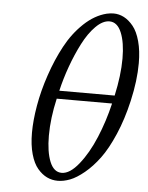

<svg xmlns="http://www.w3.org/2000/svg" viewBox="-52 -741 613 795"><g transform="rotate(5 255.0 -343.0)"><path d="M414.1 -326.2H184.1Q165 -243.2 165 -170.9Q165 -104 181.6 -63Q198.2 -22 231 -22Q265.1 -22 302.2 -68.4Q339.4 -114.7 367.9 -182.9Q396.5 -251 414.1 -326.2ZM374 -664.1Q346.2 -664.1 317.1 -635Q288.1 -606 264.4 -559.8Q240.7 -513.7 222.2 -462.2Q203.6 -410.6 191.9 -359.9H421.9Q440.9 -445.8 440.9 -515.1Q440.9 -582 423.8 -623Q406.7 -664.1 374 -664.1ZM94.2 -176.8Q94.2 -228 105 -290.3Q115.7 -352.5 138.2 -418.9Q160.6 -485.4 191.2 -542.2Q221.7 -599.1 265.9 -640.9Q310.1 -682.6 359.9 -694.8Q375.5 -698.2 388.2 -698.2Q410.6 -698.2 431.4 -687.5Q452.1 -676.8 470.2 -654.5Q488.3 -632.3 499 -593Q509.8 -553.7 509.8 -502Q509.8 -429.7 490.2 -344.2Q472.2 -265.6 444.8 -202.4Q417.5 -139.2 388.4 -100.1Q359.4 -61 327.4 -34.7Q295.4 -8.3 268.6 2Q241.7 12.2 217.8 12.2Q193.8 12.2 172.9 2.2Q151.9 -7.8 133.8 -29.1Q115.7 -50.3 105 -88.1Q94.2 -126 94.2 -176.8Z"/></g></svg>

Font: Common Serif
Style: Italic
Weight: 400
Italic angle: -12°
Designer: Philipp H. Poll, Khaled Hosny
Foundry: Stefan Peev, Context Ltd.
Version: Version 1.026